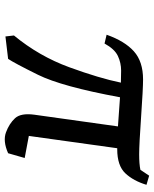

<svg xmlns="http://www.w3.org/2000/svg" viewBox="56 -660 618 769"><g transform="rotate(90 364.5 -276.0)"><path d="M154.8 -386.2 119.6 -394.5Q145 -466.8 186 -503.7Q227.1 -540.5 298.8 -540.5Q335.4 -540.5 447.5 -532.7Q559.6 -524.9 598.6 -524.9Q637.7 -524.9 660.6 -529.8L684.1 -564.9L720.7 -554.2Q705.1 -502 674.6 -469.5Q644 -437 578.1 -437H574.2L524.9 -83L613.3 -66.4L594.2 0Q545.4 21.5 510.5 8.5Q475.6 -4.4 454.1 -27.6Q432.6 -50.8 439.9 -105L486.8 -439.9Q403.3 -445.3 370.1 -448.2Q327.1 -214.8 280 -119.6Q232.9 -24.4 216.3 0L126.5 10.7L122.6 -23.4Q205.6 -124 249.8 -244.9Q293.9 -365.7 311.5 -451.7Q293.9 -452.6 263.2 -452.6Q232.4 -452.6 204.8 -439.7Q177.2 -426.8 154.8 -386.2Z"/></g></svg>

Font: NoticiaText-Italic
Style: Italic
Weight: 400
Italic angle: -8°
Designer: JM Sole
Foundry: JM Sole
Version: Version 1.003